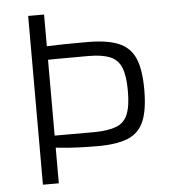

<svg xmlns="http://www.w3.org/2000/svg" viewBox="-51 -736 690 782"><g transform="rotate(-5 294.5 -345.0)"><path d="M325 -563Q404 -563 450.5 -544Q497 -525 517.5 -479.5Q538 -434 538 -350Q538 -266 518 -220Q498 -174 452.5 -155.5Q407 -137 330 -137Q289 -137 252 -138.5Q215 -140 184.5 -143Q154 -146 132.5 -148.5Q111 -151 103 -153L106 -195Q157 -195 213 -195Q269 -195 323 -195Q378 -196 410.5 -208.5Q443 -221 457 -254.5Q471 -288 471 -350Q471 -413 457 -446.5Q443 -480 410.5 -493Q378 -506 323 -506Q243 -506 185 -505.5Q127 -505 107 -503L93 -555Q130 -559 162 -560.5Q194 -562 232 -562.5Q270 -563 325 -563ZM158 -690V0H93V-690Z"/></g></svg>

Font: Exo 2 Light
Style: Regular
Weight: 300
Designer: Natanael Gama
Foundry: Natanael Gama
Version: Version 2.010